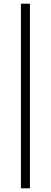

<svg xmlns="http://www.w3.org/2000/svg" viewBox="-20 -770 275 1040"><path d="M93.3 250V-750H142.1V250Z"/></svg>

Font: Varta Light Light
Style: Regular
Weight: 300
Version: Version 1.004